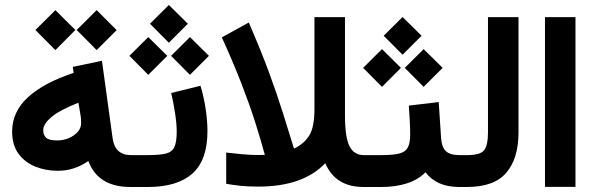

<svg xmlns="http://www.w3.org/2000/svg" viewBox="-20 -745 2366 765"><path d="M285.6 -625.5 365.2 -704.6 444.8 -625 365.2 -545.4ZM121.1 -625.5 200.7 -704.6 280.3 -625.5 200.7 -545.4ZM28.3 -220.7Q28.3 -299.8 91.6 -357.7Q154.8 -415.5 273.4 -454.6L270 -478.5L386.2 -502.9L428.7 -194.3Q438 -127 501.5 -127H516.6V0H499.5Q370.6 0 332 -103.5Q276.4 -64.5 210.4 -64.5Q163.1 -64.5 121.6 -80.8Q80.1 -97.2 54.2 -131.8Q28.3 -166.5 28.3 -220.7ZM292.5 -335.9Q216.8 -305.7 184.6 -278.3Q152.3 -251 152.3 -226.6Q152.3 -206.1 164.1 -195.8Q175.8 -185.5 207.5 -185.5Q244.6 -185.5 273.9 -205.6Q303.2 -225.6 303.2 -254.9Q303.2 -267.6 301.8 -279.8Z M778.8 -403.3Q791.5 -361.8 799.1 -313Q806.6 -264.2 806.6 -222.7Q806.6 -106.9 746.6 -53.5Q686.5 0 569.8 0H497.1V-127H569.8Q616.2 -127 640.9 -133.1Q665.5 -139.2 674.8 -159.2Q684.1 -179.2 684.1 -221.2Q684.1 -252.4 677.2 -296.1Q670.4 -339.8 662.1 -374.5ZM577.6 -650.4 652.8 -725.1 728.5 -650.4 652.8 -574.7ZM661.6 -522.5 736.8 -597.2 812.5 -522.5 736.8 -446.8ZM495.6 -522.5 570.8 -597.2 646.5 -522.5 570.8 -446.8Z M971.2 -655.3Q1019 -545.4 1051.3 -458Q1083.5 -370.6 1106.7 -296.6Q1129.9 -222.7 1151.4 -152.8Q1191.4 -171.9 1212.2 -205.1Q1232.9 -238.3 1232.9 -311.5V-676.8H1354.5V-286.6Q1354.5 -196.8 1372.8 -161.9Q1391.1 -127 1429.2 -127H1446.8V0H1427.7Q1316.9 0 1275.9 -94.7Q1187.5 -1.5 1008.8 -1.5Q968.3 -1.5 938.7 -4.6Q909.2 -7.8 881.3 -12.7V-137.2Q912.6 -133.3 945.6 -130.4Q978.5 -127.4 1009.8 -127.4Q1022.9 -127.4 1035.2 -127.9Q1019 -188 997.1 -257.1Q975.1 -326.2 942.9 -409.7Q910.6 -493.2 863.8 -596.2Z M1821.3 0H1809.6Q1719.7 0 1675.3 -58.6Q1645.5 -28.3 1600.6 -14.2Q1555.7 0 1500 0H1427.2V-127H1501Q1547.4 -127 1571.8 -133.5Q1596.2 -140.1 1605.2 -158Q1614.3 -175.8 1614.3 -208.5Q1614.3 -236.8 1612.5 -267.1Q1610.8 -297.4 1608.9 -324.2L1728 -338.4L1737.3 -197.3Q1739.7 -159.2 1756.3 -143.1Q1772.9 -127 1810.5 -127H1821.3ZM1508.8 -602.5 1584 -677.2 1659.7 -602.5 1584 -526.9ZM1592.8 -474.6 1668 -549.3 1743.7 -474.6 1668 -398.9ZM1426.8 -474.6 1502 -549.3 1577.6 -474.6 1502 -398.9Z M1801.8 0V-127H1841.3Q1895 -127 1909.7 -147.2Q1924.3 -167.5 1924.3 -216.3V-676.8H2045.9V-216.8Q2045.9 -114.3 1997.6 -57.1Q1949.2 0 1840.8 0Z M2151.4 -676.8H2272.9V-0.5H2151.4Z"/></svg>

Font: Vazir FD-UI
Style: Bold-FD-UI
Weight: 700
Designer: Saber Rastikerdar
Foundry: Saber Rastikerdar
Version: Version 30.0.0